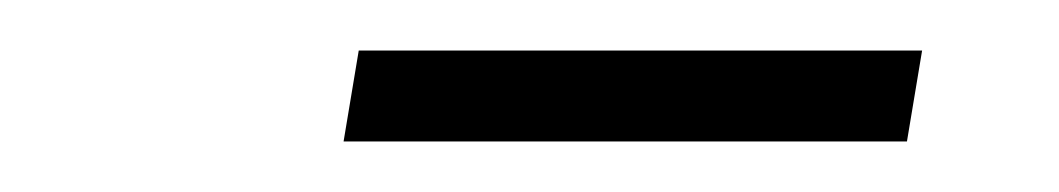

<svg xmlns="http://www.w3.org/2000/svg" viewBox="-20 -336 419 76"><path d="M116 -280 122 -316H345L339 -280Z"/></svg>

Font: Overpass Thin
Style: Italic
Weight: 250
Italic angle: -10°
Designer: Delve Withrington, Dave Bailey, Thomas Jockin
Foundry: Delve Fonts LLC
Version: Version 4.000